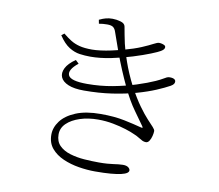

<svg xmlns="http://www.w3.org/2000/svg" viewBox="-87 -886 1174 1030"><g transform="rotate(10 500.0 -370.5)"><path d="M204 -659 189 -647Q217 -605 246 -587Q275 -569 304 -565Q333 -561 362 -561Q414 -561 473.5 -573Q533 -585 587.5 -602Q642 -619 680.5 -634.5Q719 -650 730 -657Q740 -663 744.5 -668.5Q749 -674 749 -680Q749 -687 743 -690.5Q737 -694 729 -696Q721 -698 713 -698Q704 -698 683.5 -687Q663 -676 625.5 -660Q588 -644 526 -627Q499 -620 469 -613.5Q439 -607 411.5 -603.5Q384 -600 364 -600Q323 -600 296 -607Q269 -614 248 -627Q227 -640 204 -659ZM307 -513 289 -530Q250 -503 236.5 -475.5Q223 -448 232.5 -425.5Q242 -403 274 -389.5Q306 -376 359 -376Q441 -376 512 -386.5Q583 -397 641.5 -413.5Q700 -430 743.5 -448.5Q787 -467 814 -482Q826 -489 830 -495Q834 -501 834 -508Q834 -514 830 -518Q826 -522 819 -524Q812 -526 802 -526Q793 -526 785.5 -522.5Q778 -519 766.5 -512Q755 -505 731 -494Q691 -476 633.5 -457.5Q576 -439 509 -426.5Q442 -414 370 -414Q280 -414 267.5 -442.5Q255 -471 307 -513ZM472 -268Q390 -268 336 -245.5Q282 -223 255.5 -187.5Q229 -152 229 -113Q229 -68 254 -38.5Q279 -9 319 8.5Q359 26 405 33.5Q451 41 493 41Q544 41 579 38Q614 35 635 30Q656 25 665.5 18.5Q675 12 675 4Q675 -5 665 -12.5Q655 -20 636 -20Q624 -20 611.5 -18.5Q599 -17 584.5 -15Q570 -13 551 -11.5Q532 -10 506 -10Q468 -10 426.5 -13Q385 -16 348.5 -27Q312 -38 289.5 -60.5Q267 -83 267 -121Q267 -156 293.5 -181.5Q320 -207 364.5 -221.5Q409 -236 463 -236Q505 -236 544.5 -228.5Q584 -221 615.5 -211Q647 -201 666 -192Q683 -185 694.5 -177.5Q706 -170 715.5 -165.5Q725 -161 735 -161Q746 -161 753.5 -172.5Q761 -184 765 -200Q769 -216 769 -227Q769 -235 757.5 -247.5Q746 -260 725 -282.5Q704 -305 676 -343.5Q648 -382 615 -443Q598 -476 584.5 -507.5Q571 -539 561.5 -566.5Q552 -594 545 -615Q538 -639 532.5 -662.5Q527 -686 523 -708.5Q519 -731 515 -752Q512 -769 489 -775.5Q466 -782 445 -782Q426 -782 410 -778Q394 -774 373 -764L377 -743Q388 -745 398.5 -746Q409 -747 422 -747Q445 -747 455 -739Q465 -731 470 -715Q488 -662 506 -613Q524 -564 542.5 -520Q561 -476 580 -436Q613 -365 649 -315.5Q685 -266 700 -244Q705 -237 704.5 -234.5Q704 -232 693 -235Q656 -245 601 -256.5Q546 -268 472 -268Z"/></g></svg>

Font: Early Summer Mincho VF
Style: Regular
Weight: 250
Designer: GuiWonder
Version: Version 1.002